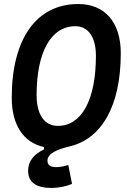

<svg xmlns="http://www.w3.org/2000/svg" viewBox="-20 -723 626 950"><path d="M234.9 207C269 207 307.1 199.2 336.4 187L317.9 93.3C297.4 100.1 275.9 104 256.8 104C229 104 214.8 93.3 214.8 72.3C214.8 34.7 267.6 15.6 320.3 2.4C483.4 -33.7 577.6 -199.7 577.6 -459.5C577.6 -612.8 499 -703.1 367.2 -703.1C160.2 -703.1 38.1 -530.8 38.1 -239.3C38.1 -104.5 96.2 -17.6 197.3 4.4V16.6C148.9 39.1 119.1 73.7 119.1 122.1C119.1 178.7 158.7 207 234.9 207ZM266.1 -100.1C200.2 -100.1 161.1 -156.2 161.1 -251.5C161.1 -466.3 232.4 -593.3 353 -593.3C416.5 -593.3 454.6 -539.1 454.6 -447.3C454.6 -229 384.3 -100.1 266.1 -100.1Z"/></svg>

Font: Cascadia Mono SemiBold
Style: Italic
Weight: 600
Italic angle: -10°
Monospace: yes
Designer: Aaron Bell
Foundry: Saja Typeworks
Version: Version 2404.023